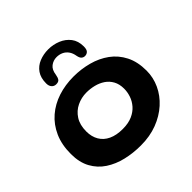

<svg xmlns="http://www.w3.org/2000/svg" viewBox="-190 -874 1063 1063"><g transform="rotate(-45 342.0 -342.0)"><path d="M324 27Q264 27 209 14Q154 1 110.5 -27.5Q67 -56 41.8 -102Q16.5 -148 16.5 -214Q16.5 -286.5 41 -341.2Q65.5 -396 108.5 -433Q151.5 -470 208.2 -488.5Q265 -507 329.5 -507Q389.5 -507 445.2 -492Q501 -477 544.8 -445.2Q588.5 -413.5 614 -363.5Q639.5 -313.5 639.5 -244Q639.5 -190.5 617 -141.8Q594.5 -93 552.5 -55Q510.5 -17 452.8 5Q395 27 324 27ZM317.5 -108.5Q361.5 -108.5 392.8 -122.2Q424 -136 443.5 -158.5Q463 -181 472 -207.8Q481 -234.5 481 -261Q481 -297 467 -322.5Q453 -348 429.5 -363.8Q406 -379.5 377 -386.8Q348 -394 318 -394Q278.5 -394 243.5 -377.2Q208.5 -360.5 186.8 -326.8Q165 -293 165 -242Q165 -200.5 182.8 -170.5Q200.5 -140.5 234.5 -124.5Q268.5 -108.5 317.5 -108.5ZM232.5 -544Q216.5 -544 206.2 -555.5Q196 -567 196 -587Q196 -630.5 215.2 -658.2Q234.5 -686 267 -699.2Q299.5 -712.5 337.5 -712.5Q376 -712.5 410.5 -698.2Q445 -684 466.8 -655.8Q488.5 -627.5 488.5 -584.5Q488.5 -560.5 479 -551.2Q469.5 -542 456 -542Q444 -542 435.5 -549.5Q427 -557 423.5 -575Q419.5 -600.5 407.5 -617Q395.5 -633.5 378 -641.5Q360.5 -649.5 339.5 -649.5Q314 -649.5 293.2 -633.8Q272.5 -618 268 -582.5Q265 -564 258 -554Q251 -544 232.5 -544Z"/></g></svg>

Font: Gluten Medium
Style: Regular
Weight: 500
Designer: Tyler Finck
Foundry: Etcetera Type Company
Version: Version 1.300